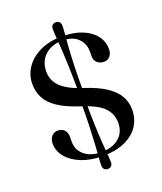

<svg xmlns="http://www.w3.org/2000/svg" viewBox="-154 -879 889 1052"><g transform="rotate(-20 290.5 -353.0)"><path d="M302 -696Q370.5 -696 419.8 -676Q469 -656 495.5 -621.5Q522 -587 522 -542.5Q522 -518 508.8 -502Q495.5 -486 474 -486Q450 -486 434.5 -499.8Q419 -513.5 419 -535.5V-566.5Q419 -613.5 386.8 -643.8Q354.5 -674 298 -674Q255.5 -674 223.8 -657.8Q192 -641.5 174.2 -612.2Q156.5 -583 156.5 -544Q156.5 -510.5 171.8 -482.8Q187 -455 222.8 -431.8Q258.5 -408.5 320.5 -389Q397 -364 442.5 -333.2Q488 -302.5 508 -266.2Q528 -230 528 -188Q528 -133 499.5 -91.2Q471 -49.5 417.8 -26.2Q364.5 -3 291 -3Q219.5 -3 166.2 -24.5Q113 -46 83.8 -81.8Q54.5 -117.5 54.5 -160.5Q54.5 -186 68.5 -202.5Q82.5 -219 106.5 -219Q127.5 -219 142 -204.8Q156.5 -190.5 156.5 -166.5V-133Q156.5 -87 192.5 -56.5Q228.5 -26 291 -26Q355 -26 393.2 -58Q431.5 -90 431.5 -146.5Q431.5 -198 396 -235Q360.5 -272 266 -301.5Q189.5 -326.5 144.8 -356.5Q100 -386.5 80.8 -423.5Q61.5 -460.5 61.5 -505.5Q61.5 -558.5 91.2 -601.5Q121 -644.5 175 -670.2Q229 -696 302 -696ZM310 -362.5H284.5Q284.5 -458 282.2 -523.8Q280 -589.5 277.2 -632.8Q274.5 -676 272.2 -703.8Q270 -731.5 270 -751Q270 -765.5 278 -773Q286 -780.5 298 -780.5Q309.5 -780.5 317.8 -773Q326 -765.5 326 -750.5Q326 -732.5 323.5 -705.2Q321 -678 317.8 -634.5Q314.5 -591 312.2 -524.8Q310 -458.5 310 -362.5ZM278.5 -337.5H304Q304 -244 306.5 -179.2Q309 -114.5 312 -71.8Q315 -29 317.5 -2Q320 25 320 43.5Q320 58 312 65.5Q304 73 292 73Q280 73 272 65.5Q264 58 264 43Q264 23.5 266.2 -3.8Q268.5 -31 271.2 -73.5Q274 -116 276.2 -180.2Q278.5 -244.5 278.5 -337.5Z"/></g></svg>

Font: Fraunces 36pt
Style: Regular
Weight: 400
Version: Version 1.000;[b76b70a41]